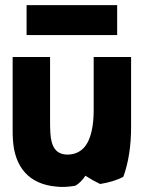

<svg xmlns="http://www.w3.org/2000/svg" viewBox="-20 -704 566 744"><path d="M434 -684H83V-568H434ZM368 9C403 3 432 -5 458 -19C478 -75 488 -137 488 -213V-483H343V-274C343 -217 332 -169 314 -143C300 -121 275 -105 242 -105C198 -105 178 -133 175 -191C174 -208 174 -225 174 -243V-483H29V-203C29 -190 29 -176 30 -164C36 -56 93 10 198 19C222 22 246 20 271 16C288 7 300 -7 311 -23C331 -10 349 0 368 9Z"/></svg>

Font: Bluebird
Style: SfBdNrw
Weight: 700
Designer: Jasper
Foundry: Cannot Into Space Fonts
Version: Version 0.98